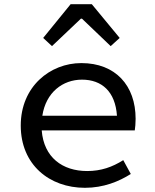

<svg xmlns="http://www.w3.org/2000/svg" viewBox="-20 -882 740 916"><path d="M366 -793H371L508 -662L551 -701L418 -862H317L186 -701L228 -662ZM627 -315C627 -474 531 -581 368 -581C219 -581 79 -469 79 -283C79 -96 216 14 385 14C474 14 547 -16 604 -52L568 -118C516 -85 462 -66 396 -66C278 -66 189 -131 179 -260H623C625 -273 627 -294 627 -315ZM371 -502C466 -502 530 -445 538 -330H182C199 -441 279 -502 371 -502Z"/></svg>

Font: Kawkab Mono Light
Style: Bold
Weight: 400
Monospace: yes
Designer: Abdullah Arif
Foundry: Abdullah Arif
Version: Version 1.000;PS 000.500;hotconv 1.0.88;makeotf.lib2.5.64775